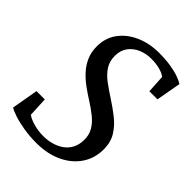

<svg xmlns="http://www.w3.org/2000/svg" viewBox="-220 -857 972 972"><g transform="rotate(45 266.0 -371.0)"><path d="M219.5 11Q172.5 11 129 3.8Q85.5 -3.5 54 -14Q22.5 -24.5 10.5 -33.5L35.5 -175.5H95L100 -70.5Q119.5 -56.5 152.5 -47.5Q185.5 -38.5 220.5 -38.5Q252 -38.5 280.2 -46.5Q308.5 -54.5 331 -70.2Q353.5 -86 366.8 -110.5Q380 -135 381 -167.5Q382.5 -205.5 366 -234Q349.5 -262.5 320.5 -285.8Q291.5 -309 255 -332Q225.5 -350.5 196.5 -371.8Q167.5 -393 143.8 -419Q120 -445 105.8 -477Q91.5 -509 91 -549Q90.5 -612 124 -657.2Q157.5 -702.5 213.5 -727Q269.5 -751.5 337.5 -751.5Q385.5 -751.5 422 -745.5Q458.5 -739.5 483.2 -730.5Q508 -721.5 522 -712.5L498 -579H440L434.5 -676Q419.5 -688 392.8 -695.2Q366 -702.5 329.5 -702.5Q293.5 -702.5 261.8 -689Q230 -675.5 210 -649.2Q190 -623 189.5 -584Q189 -544 208 -514.8Q227 -485.5 258.8 -462Q290.5 -438.5 328.5 -414Q366.5 -389.5 402.2 -361.5Q438 -333.5 461.2 -297Q484.5 -260.5 485 -210Q485.5 -145 452.2 -95.2Q419 -45.5 359 -17.2Q299 11 219.5 11Z"/></g></svg>

Font: Merriweather 28pt
Style: Italic
Weight: 400
Italic angle: -7.8°
Version: Version 2.101